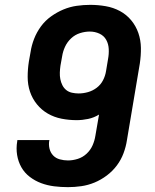

<svg xmlns="http://www.w3.org/2000/svg" viewBox="-20 -763 640 791"><path d="M260 8Q231 8 203 4.5Q175 1 149.5 -8.5Q124 -18 102.5 -34.5Q81 -51 68 -74Q55 -97 50.5 -124.5Q46 -152 51 -181Q51 -182 51 -183.5Q51 -185 52 -186H184Q184 -185 183.5 -184.5Q183 -184 183 -184Q180 -167 184 -150.5Q188 -134 199 -122.5Q210 -111 226.5 -106.5Q243 -102 260 -102Q280 -102 300.5 -108.5Q321 -115 337 -130Q353 -145 361.5 -164.5Q370 -184 373 -204L388 -291Q367 -278 343 -273Q319 -268 296 -268Q264 -268 233.5 -274Q203 -280 177 -295Q151 -310 132 -333.5Q113 -357 103.5 -385.5Q94 -414 94 -446Q94 -478 99 -510L106 -549Q110 -576 120.5 -603Q131 -630 148.5 -654Q166 -678 190.5 -695.5Q215 -713 241.5 -724Q268 -735 296 -739Q324 -743 352 -743Q384 -743 415.5 -737.5Q447 -732 474 -717.5Q501 -703 520.5 -679.5Q540 -656 550 -627Q560 -598 560.5 -566Q561 -534 556 -501L503 -186Q499 -159 489 -132Q479 -105 461.5 -81.5Q444 -58 420 -40Q396 -22 369.5 -11Q343 0 315 4Q287 8 260 8ZM304 -378Q323 -378 342.5 -383.5Q362 -389 378.5 -401.5Q395 -414 404.5 -432.5Q414 -451 417 -471L425 -519Q429 -540 428 -561Q427 -582 417.5 -599Q408 -616 389.5 -624.5Q371 -633 350 -633Q330 -633 309.5 -626.5Q289 -620 273 -605Q257 -590 248 -570.5Q239 -551 236 -531L229 -492Q227 -478 226.5 -464Q226 -450 228.5 -437Q231 -424 237 -412Q243 -400 253 -392Q263 -384 276.5 -381Q290 -378 304 -378Z"/></svg>

Font: Iosevka SS04 XBd Ex
Style: Italic
Weight: 800
Width: 7
Italic angle: -9°
Monospace: yes
Designer: Belleve Invis
Foundry: Belleve Invis
Version: Version 19.0.0; ttfautohint (v1.8.4)